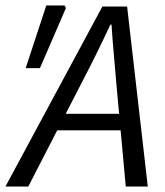

<svg xmlns="http://www.w3.org/2000/svg" viewBox="-41 -680 601 700"><path d="M-21.1 0 332.3 -656.3H422.4L497.8 0H417.5L383 -377Q378.8 -429.3 374 -482Q369.1 -534.7 365.6 -590.4H361.6Q335.3 -534.3 309.9 -482.7Q284.5 -431.1 256.1 -377L62.2 0ZM135.9 -204.9 151.3 -265.2H439.2L425.3 -204.9ZM52.6 -431.6 127.7 -660H194.5L199.4 -650.8L104.6 -431.6Z"/></svg>

Font: Source Sans 3 VF
Style: Italic
Weight: 200
Italic angle: -11°
Designer: Paul D. Hunt
Foundry: Adobe Systems Incorporated
Version: Version 3.042;hotconv 1.0.118;makeotfexe 2.5.65603